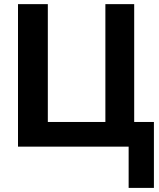

<svg xmlns="http://www.w3.org/2000/svg" viewBox="-20 -708 770 927"><path d="M723.1 199.2H601.1V0H66.9V-688H210.9V-119.1H488.8V-688H627.9V-119.1H723.1Z"/></svg>

Font: Libra Sans Modern
Style: Bold
Weight: 700
Foundry: Stefan Peev, Context Ltd
Version: Version 1.000